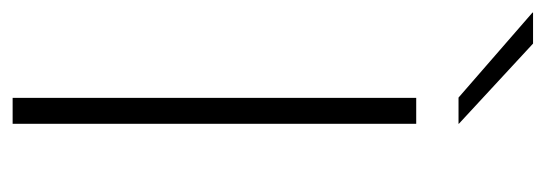

<svg xmlns="http://www.w3.org/2000/svg" viewBox="-347 -564 864 304"><g transform="rotate(90 85.0 -412.0)"><path d="M129 -639V0H88V-639ZM-47 -824H2L129 -706.5V-706H87.5L-47 -823Z"/></g></svg>

Font: Anek Devanagari ExtraLight
Style: Regular
Weight: 250
Designer: Kailash Malviya (Devanagari) & Yesha Goshar (Latin)
Foundry: Ek Type
Version: Version 1.003